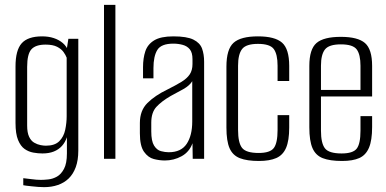

<svg xmlns="http://www.w3.org/2000/svg" viewBox="-20 -655 1594 792"><path d="M162 117Q151 117 137.5 116Q124 115 111 113.5Q98 112 88.5 111Q79 110 76 109V80Q88 81 109.5 84Q131 87 149 87Q162 87 180 85Q198 83 215 73.5Q232 64 244 41.5Q256 19 256 -22V-89Q249 -68 235.5 -53Q222 -38 202 -30Q182 -22 155 -22Q137 -22 117.5 -25.5Q98 -29 81.5 -40.5Q65 -52 54.5 -77.5Q44 -103 44 -148V-381Q44 -448 69.5 -476.5Q95 -505 154 -505Q180 -505 201.5 -498Q223 -491 239 -477.5Q255 -464 263 -442L254 -443L262 -495H303V-34Q303 6 292.5 34.5Q282 63 263.5 81Q245 99 219 108Q193 117 162 117ZM169 -54Q206 -54 224.5 -72.5Q243 -91 249 -119.5Q255 -148 255 -176V-417Q251 -428 242 -440.5Q233 -453 215.5 -462Q198 -471 168 -471Q127 -471 109.5 -451.5Q92 -432 92 -379V-137Q92 -108 100 -91Q108 -74 121 -66.5Q134 -59 147 -56.5Q160 -54 169 -54Z M409 0V-635H456V0Z M660 7Q638 7 614.5 1Q591 -5 574 -29Q557 -53 557 -105V-148Q557 -199 588 -230Q619 -261 671 -286Q705 -303 728 -317Q751 -331 762.5 -348Q774 -365 774 -391V-411Q774 -438 763 -451.5Q752 -465 733.5 -470Q715 -475 695 -475Q645 -475 629 -449Q613 -423 613 -374V-332H570V-378Q570 -415 579.5 -443.5Q589 -472 616 -488.5Q643 -505 695 -505Q751 -505 778 -491.5Q805 -478 813.5 -454.5Q822 -431 822 -400V0H775L774 -64Q761 -28 729 -10.5Q697 7 660 7ZM676 -27Q727 -27 750 -61.5Q773 -96 773 -154V-320Q762 -302 736.5 -287.5Q711 -273 684 -259Q646 -237 625 -214Q604 -191 604 -149V-113Q604 -73 615.5 -54.5Q627 -36 644 -31.5Q661 -27 676 -27Z M1048 9Q999 9 969.5 -2.5Q940 -14 927 -43.5Q914 -73 914 -129V-380Q914 -452 943.5 -478.5Q973 -505 1044 -505Q1114 -505 1143.5 -479Q1173 -453 1173 -383V-321H1125V-384Q1125 -431 1109.5 -452.5Q1094 -474 1044 -474Q995 -474 978.5 -452.5Q962 -431 962 -384V-119Q962 -66 978.5 -45Q995 -24 1047 -24Q1094 -24 1109.5 -44.5Q1125 -65 1125 -119V-180H1173V-129Q1173 -75 1160 -45Q1147 -15 1119.5 -3Q1092 9 1048 9Z M1391 9Q1341 9 1311.5 -2.5Q1282 -14 1269 -44Q1256 -74 1256 -130V-383Q1256 -452 1285.5 -477.5Q1315 -503 1386 -503Q1456 -503 1485.5 -477.5Q1515 -452 1515 -383V-257H1304V-116Q1304 -64 1320.5 -43Q1337 -22 1389 -22Q1436 -22 1451.5 -42Q1467 -62 1467 -116V-176H1515V-131Q1515 -76 1502 -45.5Q1489 -15 1462 -3Q1435 9 1391 9ZM1304 -284H1467V-384Q1467 -430 1451.5 -451Q1436 -472 1386 -472Q1337 -472 1320.5 -451Q1304 -430 1304 -384Z"/></svg>

Font: Alumni Sans Light
Style: Regular
Weight: 300
Version: Version 1.018